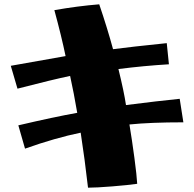

<svg xmlns="http://www.w3.org/2000/svg" viewBox="-20 -825 900 890"><path d="M354 -210Q237 -186 96 -136L65 -244Q231 -283 338 -302Q322 -396 305 -473Q223 -456 61 -414L30 -520L284 -565Q265 -657 232 -778Q341 -797 440 -805Q478 -693 504 -597Q587 -608 753 -625L763 -527Q647 -520 529 -505Q555 -399 564 -338Q713 -357 813 -367L830 -258Q677 -258 580 -248Q592 -176 603 -93.5Q614 -11 616 27Q575 33 500.5 39Q426 45 388 45Q373 -87 354 -210Z"/></svg>

Font: Otomanopee One
Style: Regular
Weight: 400
Designer: Das Ende der Wildnis
Foundry: Gutenberg Labo
Version: Version 3.005